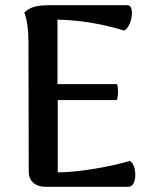

<svg xmlns="http://www.w3.org/2000/svg" viewBox="-20 -715 586 735"><path d="M498 -45Q498 -26 491 -13Q484 0 471 0H153Q125 0 107.5 -15.5Q90 -31 90 -58L89 -551Q89 -625 73 -667Q92 -684 112.5 -689.5Q133 -695 171 -695H467Q485 -695 485 -665Q485 -645 476.5 -624.5Q468 -604 455 -598Q328 -637 200 -640V-393H428Q432 -381 432 -364Q432 -352 428 -332H201V-55Q266 -56 345 -69.5Q424 -83 477 -99Q487 -93 492.5 -78Q498 -63 498 -45Z"/></svg>

Font: Arima Madurai
Style: Bold
Weight: 700
Designer: Joana Correia and Natanael Gama
Foundry: NDISCOVER
Version: Version 1.019